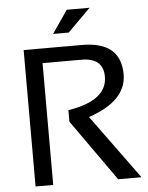

<svg xmlns="http://www.w3.org/2000/svg" viewBox="-59 -932 755 979"><g transform="rotate(-5 318.5 -442.0)"><path d="M83 0V-698.2H380.9Q580.1 -698.2 580.1 -530.8Q580.1 -394.5 385.3 -329.1L625 0H505.9L283.7 -314V-373Q483.9 -404.8 483.9 -526.9Q483.9 -623.5 372.6 -623.5H173.3V0ZM319.8 -883.8H436.5L319.8 -767.1H239.7Z"/></g></svg>

Font: Voltera
Style: Regular
Weight: 400
Designer: Bernd Montag
Version: Version 1.301